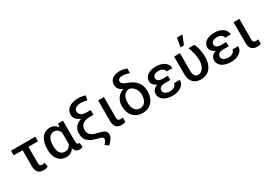

<svg xmlns="http://www.w3.org/2000/svg" viewBox="29 -1842 4373 3104"><g transform="rotate(-30 2215.5 -289.5)"><path d="M487.3 -528.3H33.7V-441.9H200.2V-145C200.2 -36.1 249.5 9.8 333 9.8C364.7 9.8 391.1 6.8 421.9 -12.2L403.8 -90.8C391.6 -84.5 377 -79.1 357.4 -79.1C329.6 -79.1 309.1 -91.8 309.1 -141.6V-441.9H487.3Z M911.6 -528.3 902.3 -461.4C900.9 -462.9 899.9 -464.8 898.4 -466.8C867.7 -512.2 821.8 -538.1 760.3 -538.1C627.4 -538.1 554.2 -421.9 554.2 -256.8V-246.6C554.2 -96.7 627.9 10.3 759.3 10.3C820.8 10.3 867.7 -15.1 898.9 -60.1C901.4 -63.5 903.8 -66.9 906.2 -70.8C907.7 -64.9 909.7 -59.6 912.1 -54.2C930.7 -8.8 963.4 10.3 1007.8 10.3C1029.3 10.3 1047.9 8.3 1067.9 -4.9L1056.6 -85C1052.7 -83.5 1048.3 -82.5 1042 -82.5C1021 -82.5 1004.4 -96.7 1004.4 -153.3V-528.3ZM663.1 -256.8C663.1 -362.8 698.2 -450.7 787.1 -450.7C831.1 -450.7 860.4 -430.2 882.3 -397.5C887.2 -390.1 891.6 -381.8 896 -373V-152.3C891.6 -143.1 886.2 -134.3 880.9 -126C859.9 -96.2 829.6 -77.1 786.1 -77.1C697.8 -77.1 663.1 -151.4 663.1 -246.6Z M1526.4 -699.7C1490.7 -711.4 1445.8 -720.7 1393.1 -720.7C1250.5 -720.7 1158.7 -655.8 1158.7 -546.9C1158.7 -499.5 1183.1 -460.4 1226.6 -432.6C1240.7 -423.3 1256.3 -415.5 1274.4 -409.2C1268.6 -407.2 1263.2 -405.3 1257.8 -403.3C1173.8 -372.1 1123 -309.1 1123 -218.8C1123 -73.7 1210 -31.7 1342.8 2L1372.1 9.8C1420.4 21.5 1439.5 35.6 1439.5 58.1C1439.5 91.8 1419.9 113.3 1389.6 146.5L1449.2 192.4C1489.7 159.7 1543.9 95.7 1545.4 42C1545.4 -30.3 1495.6 -50.8 1413.6 -70.3L1361.8 -83C1292.5 -98.6 1231.4 -139.2 1231.4 -219.2C1231.4 -318.4 1296.4 -364.7 1409.7 -364.7H1478.5V-453.6H1408.2C1308.1 -453.6 1266.6 -491.7 1266.6 -548.8C1266.6 -594.2 1307.1 -633.3 1399.4 -633.3C1437.5 -633.3 1469.7 -627 1510.7 -615.2Z M1660.2 -528.3V-140.6C1660.2 -32.7 1716.8 6.3 1793 6.3C1824.2 6.3 1851.1 1 1867.7 -5.4L1867.2 -88.9C1858.9 -86.9 1841.3 -84.5 1825.7 -84.5C1793.5 -84.5 1768.6 -93.8 1768.6 -145L1769 -528.3Z M2006.3 -616.2C2006.3 -558.6 2042.5 -511.7 2103 -485.4L2104 -482.4C2020 -461.4 1945.8 -374 1945.8 -259.3V-248.5C1945.8 -101.6 2034.7 9.8 2187 9.8C2338.4 9.8 2427.7 -103.5 2427.7 -251V-261.2C2427.7 -395.5 2355.5 -486.3 2212.9 -536.1C2130.4 -564.5 2112.8 -594.7 2112.8 -619.6C2112.8 -656.7 2146.5 -678.7 2199.7 -678.7C2250 -678.7 2297.9 -663.6 2326.7 -651.9L2327.1 -740.2C2281.2 -755.9 2248 -765.6 2196.3 -765.6C2077.6 -765.6 2006.3 -709 2006.3 -616.2ZM2054.2 -263.7C2054.2 -357.4 2097.7 -439 2188 -439C2266.6 -423.3 2318.8 -341.8 2318.8 -263.7V-252.9C2318.8 -157.7 2277.8 -77.1 2187 -77.1C2096.7 -77.1 2054.2 -157.7 2054.2 -252.9Z M2835.9 -230.5V-309.6H2739.7C2667 -309.6 2634.8 -338.9 2634.8 -380.4C2634.8 -418 2667.5 -453.6 2743.2 -453.6C2804.2 -453.6 2853 -422.9 2853 -379.9H2961.4C2961.4 -477.5 2863.3 -537.6 2746.1 -537.6C2614.3 -537.6 2525.9 -483.9 2525.9 -384.3C2525.9 -348.6 2545.4 -314.9 2580.6 -291C2591.3 -283.7 2603.5 -277.3 2616.7 -272C2599.6 -266.6 2584.5 -259.3 2571.3 -251C2535.6 -227.5 2516.6 -193.4 2516.6 -148.9C2516.6 -49.3 2614.3 9.8 2746.1 9.8C2855 9.8 2970.2 -41.5 2970.2 -156.2H2861.8C2861.8 -113.8 2816.4 -74.2 2742.7 -74.2C2668 -74.2 2625 -110.8 2625 -152.3C2625 -206.1 2667.5 -230.5 2739.7 -230.5Z M3078.6 -528.3V-207C3078.6 -56.2 3155.8 10.3 3276.4 10.3C3439.5 10.3 3512.2 -121.6 3512.2 -275.4C3512.2 -383.3 3486.3 -468.8 3456.5 -528.3H3347.7C3379.4 -447.8 3402.3 -363.3 3403.8 -274.9C3403.8 -179.2 3358.4 -77.1 3272 -77.1C3223.6 -77.1 3187.5 -110.8 3187.5 -206.1V-528.3ZM3242.7 -606H3307.6L3373.5 -771H3272.5Z M3926.3 -230.5V-309.6H3830.1C3757.3 -309.6 3725.1 -338.9 3725.1 -380.4C3725.1 -418 3757.8 -453.6 3833.5 -453.6C3894.5 -453.6 3943.4 -422.9 3943.4 -379.9H4051.8C4051.8 -477.5 3953.6 -537.6 3836.4 -537.6C3704.6 -537.6 3616.2 -483.9 3616.2 -384.3C3616.2 -348.6 3635.7 -314.9 3670.9 -291C3681.6 -283.7 3693.8 -277.3 3707 -272C3689.9 -266.6 3674.8 -259.3 3661.6 -251C3626 -227.5 3606.9 -193.4 3606.9 -148.9C3606.9 -49.3 3704.6 9.8 3836.4 9.8C3945.3 9.8 4060.5 -41.5 4060.5 -156.2H3952.1C3952.1 -113.8 3906.7 -74.2 3833 -74.2C3758.3 -74.2 3715.3 -110.8 3715.3 -152.3C3715.3 -206.1 3757.8 -230.5 3830.1 -230.5Z M4188 -528.3V-140.6C4188 -32.7 4244.6 6.3 4320.8 6.3C4352.1 6.3 4378.9 1 4395.5 -5.4L4395 -88.9C4386.7 -86.9 4369.1 -84.5 4353.5 -84.5C4321.3 -84.5 4296.4 -93.8 4296.4 -145L4296.9 -528.3Z"/></g></svg>

Font: Bert Sans Medium
Style: Regular
Weight: 500
Designer: Christian Robertson (Google), Cristiano Sobral
Foundry: Google, Cristiano Sobral
Version: Version 3.101